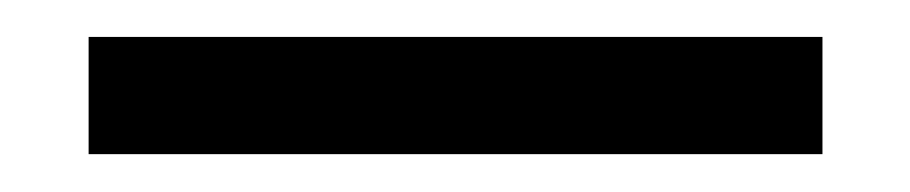

<svg xmlns="http://www.w3.org/2000/svg" viewBox="-20 20 493 104"><path d="M28 103.5V40H425.5V103.5Z"/></svg>

Font: Anek Bangla Medium
Style: Regular
Weight: 400
Version: Version 1.003